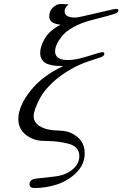

<svg xmlns="http://www.w3.org/2000/svg" viewBox="-20 -716 621 975"><path d="M73.2 -111.8Q73.2 -176.8 134 -253.9Q194.8 -331.1 299.8 -379.9V-380.9H295.9Q272.9 -380.9 255.4 -382.8Q237.8 -384.8 220.5 -391.4Q203.1 -397.9 193.6 -412.4Q184.1 -426.8 184.1 -448.2Q184.1 -479 207 -519.5Q230 -560.1 286.1 -589.8V-590.8Q230 -596.7 230 -632.8Q230 -659.7 248.5 -677.7Q267.1 -695.8 289.1 -695.8L328.1 -693.8Q308.1 -676.8 308.1 -659.2Q308.1 -627 359.9 -627H366.2Q376 -627 468 -648.9Q560.1 -670.9 569.8 -670.9Q581.1 -670.9 581.1 -662.1Q581.1 -652.3 560.5 -645.3Q540 -638.2 450.2 -615.2Q393.1 -601.1 352.5 -578.1Q312 -555.2 293.5 -531Q274.9 -506.8 267.3 -488.5Q259.8 -470.2 259.8 -455.1Q259.8 -411.1 325.2 -411.1Q366.2 -411.1 428.2 -431.2Q490.2 -451.2 500 -451.2Q509.8 -451.2 509.8 -442.9Q509.8 -431.6 491.5 -425.3Q473.1 -418.9 428 -404.1Q382.8 -389.2 338.9 -363.8Q284.7 -333 244.9 -294.9Q205.1 -256.8 186.5 -223.4Q168 -189.9 159.4 -165.5Q150.9 -141.1 150.9 -126Q150.9 -95.2 180.4 -76.2Q210 -57.1 255.9 -54.2Q260.7 -54.2 277.8 -53Q294.9 -51.8 301.5 -51.3Q308.1 -50.8 320.1 -47.9Q332 -44.9 344.2 -39.1Q410.2 -6.8 410.2 62Q410.2 118.2 368.2 160.2Q326.2 202.1 270 220.5Q213.9 238.8 155.8 238.8H154.8Q129.9 238.8 129.9 219.2Q129.9 194.3 165.5 190.7Q201.2 187 257.6 180.4Q314 173.8 349.1 144Q383.3 115.2 382.8 76.2Q382.8 52.2 367.9 36.1Q353 20 325.9 13.4Q298.8 6.8 276.4 3.9Q253.9 1 224.4 0Q194.8 -1 189.9 -1Q143.1 -4.9 108.2 -33.9Q73.2 -63 73.2 -111.8Z"/></svg>

Font: CMU Classical Serif
Style: Italic
Weight: 500
Italic angle: -14.04°
Version: Version 0.7.0